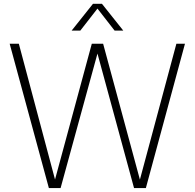

<svg xmlns="http://www.w3.org/2000/svg" viewBox="-20 -964 998 984"><path d="M230.5 0 29.5 -740H76.5L262 -44L450.5 -740H508.5L697 -43.5L884 -740H928L727.5 0H667L479.5 -689.5L290.5 0ZM347 -807 456.5 -944.5H502.5L612 -807H567.5L479.5 -920L391.5 -807Z"/></svg>

Font: Encode Sans SemiCondensed SemiCondensed ExtraLight
Style: Regular
Weight: 200
Width: 4
Designer: Multiple Designers
Foundry: Impallari Type
Version: Version 3.000; ttfautohint (v1.8.3) -l 8 -r 50 -G 200 -x 14 